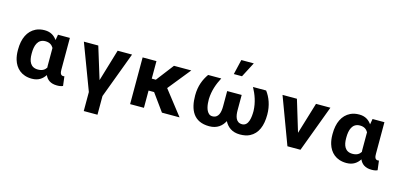

<svg xmlns="http://www.w3.org/2000/svg" viewBox="-79 -1335 4398 2096"><g transform="rotate(15 2119.5 -287.5)"><path d="M282.7 -538C245.3 -538 212.5 -531.2 184.2 -517.5C96.8 -475.2 55 -382.1 55 -260V-250C55 -212 59.8 -177.2 69.3 -145.5C95.4 -58.9 162.4 10 281.6 10C357.3 10 400.9 -25.5 431.2 -71C452.4 -21.6 494.1 10 565.4 10C593.8 10 611.6 7.5 632.5 -2L619.3 -108C615.9 -106.5 612.6 -106 607.2 -106C573 -106 568.7 -138.2 568.7 -171V-528H434.5L423.5 -465C393.6 -506.3 353 -538 282.7 -538ZM413.6 -373V-171C413.6 -164.3 414.7 -157.7 414.7 -151C396.7 -122.1 368.2 -104 320.1 -104C234.5 -104 210.1 -171.6 210.1 -250V-260C210.1 -341.5 232.2 -424 321.2 -424C369.7 -424 395.9 -402.7 413.6 -373Z M1000.9 -167 889.8 -528H727L921.7 -11V204H1076.8V-7L1271.5 -528H1108.7Z M1609.9 -195 1750.7 0H1949.8L1736.4 -274L1941 -528H1745.2L1593.4 -330H1547.2V-528H1391V0H1547.2V-195Z M2052 -276C2052 -114.5 2108.6 10 2286.3 10C2374.8 10 2428.4 -34.8 2459 -94C2489.8 -34.4 2543.3 10 2632.8 10C2676.8 10 2713.6 2.5 2743.3 -12.5C2831.6 -57 2867.1 -151.7 2867.1 -276C2867.1 -381 2833.8 -465.3 2786.8 -528H2638.3C2677.5 -455.5 2708.7 -373.8 2712 -276C2712 -206.6 2702.3 -104 2627.3 -104C2556.5 -104 2541.5 -171.8 2541.5 -240V-412H2377.6V-240C2377.6 -171.8 2362.6 -104 2291.8 -104C2275.7 -104 2262.3 -108.8 2251.6 -118.5C2216.4 -150.5 2207.1 -211.2 2207.1 -276C2210.4 -374.4 2241.3 -454.6 2279.7 -528H2131.2C2085.5 -462.8 2052 -383.5 2052 -276ZM2439.2 -779 2399.6 -610H2492L2580 -779Z M3242.6 -172 3134.8 -528H2972L3168.9 0H3316.3L3513.2 -528H3350.4Z M3837.7 -538C3800.3 -538 3767.5 -531.2 3739.2 -517.5C3651.8 -475.2 3610 -382.1 3610 -260V-250C3610 -212 3614.8 -177.2 3624.3 -145.5C3650.4 -58.9 3717.4 10 3836.6 10C3912.3 10 3955.9 -25.5 3986.2 -71C4007.4 -21.6 4049.1 10 4120.4 10C4148.8 10 4166.6 7.5 4187.5 -2L4174.3 -108C4170.9 -106.5 4167.6 -106 4162.2 -106C4128 -106 4123.7 -138.2 4123.7 -171V-528H3989.5L3978.5 -465C3948.6 -506.3 3908 -538 3837.7 -538ZM3968.6 -373V-171C3968.6 -164.3 3969.7 -157.7 3969.7 -151C3951.7 -122.1 3923.2 -104 3875.1 -104C3789.5 -104 3765.1 -171.6 3765.1 -250V-260C3765.1 -341.5 3787.2 -424 3876.2 -424C3924.7 -424 3950.9 -402.7 3968.6 -373Z"/></g></svg>

Font: Asimov
Style: Wid
Weight: 500
Designer: Google
Version: Version 2.000980; 2014